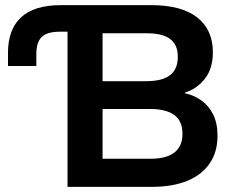

<svg xmlns="http://www.w3.org/2000/svg" viewBox="-20 -725 934 745"><path d="M242 0V-602H212Q163 -602 142 -581.5Q121 -561 121 -516V-469H11V-520Q11 -611 62 -658Q113 -705 215 -705H568Q684 -705 745 -657.5Q806 -610 806 -522Q806 -459 775 -419.5Q744 -380 698 -366V-363Q732 -356 761 -335.5Q790 -315 807 -281Q824 -247 824 -198Q824 -136 794 -91.5Q764 -47 707 -23.5Q650 0 570 0ZM378 -109H564Q626 -109 657 -133.5Q688 -158 688 -205Q688 -256 656 -279Q624 -302 564 -302H378ZM378 -410H547Q610 -410 640 -433.5Q670 -457 670 -505Q670 -551 640.5 -573.5Q611 -596 547 -596H378Z"/></svg>

Font: Nunito Sans 7pt
Style: Bold
Weight: 700
Designer: Vernon Adams
Foundry: Vernon Adams
Version: Version 3.101;gftools[0.9.27]